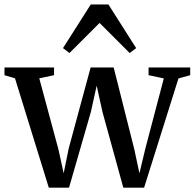

<svg xmlns="http://www.w3.org/2000/svg" viewBox="-28 -834 870 858"><path d="M-8 -498V-532.5H213.5V-498L147.5 -484L233.5 -165L256.5 -59.5L279 -170.5L377 -532.5H480L572.5 -165.5L595 -59.5L621.5 -170L704 -483.5L636 -498V-532.5H822V-498L769.5 -483.5L616 4.5H523L430 -333.5L404 -451L378 -333.5L280.5 4.5H190L39 -484ZM282.5 -597 253.5 -619 377.5 -814H456.5L580.5 -619L551.5 -597L417 -731.5Z"/></svg>

Font: Merriweather 72pt
Style: Regular
Weight: 400
Version: Version 2.100